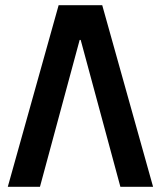

<svg xmlns="http://www.w3.org/2000/svg" viewBox="-20 -720 620 740"><path d="M374 -700H206L10 0H134L287 -566H291L444 0H570Z"/></svg>

Font: CommitMono-dimboump
Style: Bold
Weight: 700
Monospace: yes
Designer: Eigil Nikolajsen
Foundry: Eigil Nikolajsen
Version: Version 1.143